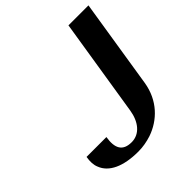

<svg xmlns="http://www.w3.org/2000/svg" viewBox="-194 -849 998 998"><g transform="rotate(-45 305.0 -350.5)"><path d="M46 -161C41 -131 42 -106 51 -85C74 -24 146 10 256 10C290 10 322 4 353 -6C441 -36 514 -108 532 -219L610 -711H463L377 -171C366 -101 327 -49 266 -49C201 -49 180 -88 192 -161Z"/></g></svg>

Font: Aerodynamic
Style: Obl
Weight: 500
Designer: Google
Version: Version 2.000980; 2014